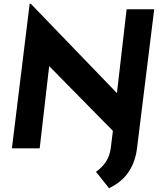

<svg xmlns="http://www.w3.org/2000/svg" viewBox="-20 -785 842 1016"><path d="M557 211 488 124Q520 102 541 70Q562 38 567 -8L586 -163L698 30L202 -474L242 -450L190 0H43L137 -765H143L627 -263L597 -277L650 -736H796L705 0Q696 72 660.5 125Q625 178 557 211Z"/></svg>

Font: Josefin Sans Thin
Style: Bold Italic
Weight: 700
Italic angle: -7°
Version: Version 2.000